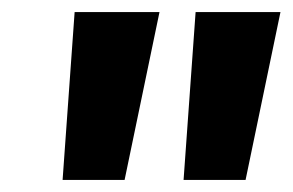

<svg xmlns="http://www.w3.org/2000/svg" viewBox="-20 -713 486 319"><path d="M84 -414H187L245 -693H104ZM285 -414H388L446 -693H305Z"/></svg>

Font: Fira Sans
Style: Bold Italic
Weight: 700
Italic angle: -8°
Designer: bBox Type GmbH & Carrois Corporate GbR & Edenspiekermann AG
Foundry: bBox Type GmbH & Carrois Corporate GbR & Edenspiekermann AG
Version: Version 4.301;PS 004.301;hotconv 1.0.88;makeotf.lib2.5.64775